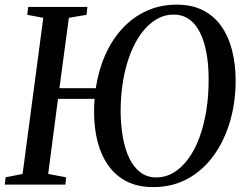

<svg xmlns="http://www.w3.org/2000/svg" viewBox="-20 -772 1028 803"><path d="M621 10.5Q557 10.5 510.5 -13Q464 -36.5 433.5 -79.2Q403 -122 388.2 -179Q373.5 -236 373.5 -303Q373.5 -318 374 -331.8Q374.5 -345.5 375.5 -358.5H222.5L181.5 -44.5L256.5 -30.5L253.5 0H0L3.5 -30.5L74.5 -44.5L161 -697.5L94 -710L98 -743H345.5L342 -710L268 -697.5L228.5 -403H380.5Q392 -478.5 420.2 -542.2Q448.5 -606 492.2 -653.2Q536 -700.5 593.2 -726.5Q650.5 -752.5 719 -752.5Q784 -752.5 830.5 -728.2Q877 -704 906.8 -660.8Q936.5 -617.5 950.8 -560.8Q965 -504 965.5 -439Q966 -347 942.5 -265.8Q919 -184.5 874.2 -122.2Q829.5 -60 765.5 -24.8Q701.5 10.5 621 10.5ZM633 -30Q672.5 -30 706.2 -50.2Q740 -70.5 767.2 -107.5Q794.5 -144.5 813.5 -195.5Q832.5 -246.5 842.8 -309.2Q853 -372 852.5 -442.5Q852.5 -489 846.8 -529.8Q841 -570.5 829.8 -603.8Q818.5 -637 801.2 -661Q784 -685 760.5 -698Q737 -711 706.5 -711Q667.5 -711 633.5 -690.8Q599.5 -670.5 572.2 -634Q545 -597.5 525.2 -547Q505.5 -496.5 495 -435.5Q484.5 -374.5 484.5 -306Q485 -247.5 494 -197.2Q503 -147 521.2 -109.5Q539.5 -72 567.5 -51Q595.5 -30 633 -30Z"/></svg>

Font: Merriweather 72pt
Style: Italic
Weight: 400
Italic angle: -7.8°
Version: Version 2.101